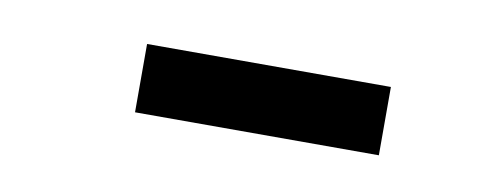

<svg xmlns="http://www.w3.org/2000/svg" viewBox="-26 -717 456 181"><g transform="rotate(10 202.5 -626.5)"><path d="M105.5 -659.2H338.9V-593.8H105.5Z"/></g></svg>

Font: Puritan
Style: Bold
Weight: 700
Version: 2.1